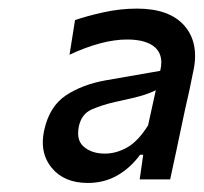

<svg xmlns="http://www.w3.org/2000/svg" viewBox="-20 -746 462 435"><path d="M179 -331.5Q125 -331.5 97 -366Q77 -390.5 77 -423Q77 -437 80.5 -452.5Q92.5 -505.5 129.5 -530Q166.5 -554.5 219.5 -564L343 -585.5Q345.5 -596 345.5 -604.5Q345.5 -625 332 -638Q312 -656.5 268 -656.5Q211.5 -656.5 137.5 -622L150 -700.5Q176 -709.5 214 -718Q252 -726.5 290.5 -726.5Q364.5 -726.5 398.5 -687Q422 -659.5 422 -619.5Q422 -602 417.5 -582.5Q413.5 -562 409 -541Q404 -519.5 399.5 -499L391 -459Q385.5 -431.5 379.5 -404.5Q373.5 -377.5 365.5 -339.5H296.5L304.5 -395.5H297.5Q275.5 -365.5 245.8 -348.5Q216 -331.5 179 -331.5ZM217.5 -398Q243.5 -398 268.2 -412Q293 -426 315.5 -462L333 -541.5Q321 -535.5 304.2 -530.2Q287.5 -525 241 -515Q212 -508.5 188.2 -498.2Q164.5 -488 158.5 -459Q157 -451 157 -444Q157 -424.5 170 -413.5Q188 -398 217.5 -398Z"/></svg>

Font: Heraclito Medium
Style: Italic
Weight: 500
Italic angle: -12°
Designer: Kostas Bartsokas (font) & Cristiano Sobral (main changes)
Foundry: Kostas Bartsokas (font) & Cristiano Sobral (main changes)
Version: Version 1.00;July 8, 2020;FontCreator 13.0.0.2655 64-bit